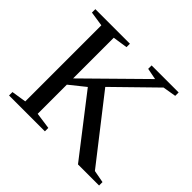

<svg xmlns="http://www.w3.org/2000/svg" viewBox="-154 -843 1030 1030"><g transform="rotate(45 361.0 -327.5)"><path d="M660.6 -654.8V-628.9L585 -616.2L361.3 -397.5L641.1 -39.1L711.9 -25.9V0H551.8L295.4 -331.1L207 -260.3V-39.1L300.8 -25.9V0H28.8V-25.9L112.8 -39.1V-616.2L28.8 -628.9V-654.8H291V-628.9L207 -616.2V-307.6L520.5 -616.2L455.6 -628.9V-654.8Z"/></g></svg>

Font: Times New Roman
Style: Regular
Weight: 400
Designer: Steve Matteson
Foundry: Ascender Corporation
Version: Version 2.00.3